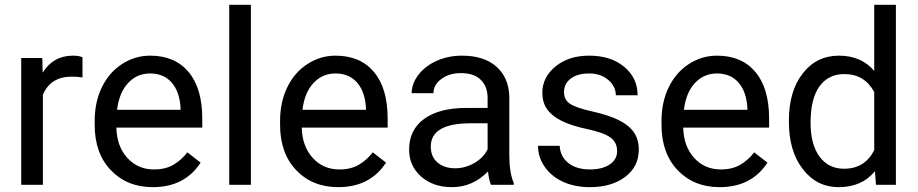

<svg xmlns="http://www.w3.org/2000/svg" viewBox="-20 -770 3825 800"><path d="M323.7 -447.3Q303.2 -450.7 279.3 -450.7Q190.4 -450.7 158.7 -375V0H68.4V-528.3H156.2L157.7 -467.3Q202.1 -538.1 283.7 -538.1Q310.1 -538.1 323.7 -531.2Z M616.7 9.8Q509.3 9.8 441.9 -60.8Q374.5 -131.3 374.5 -249.5V-266.1Q374.5 -344.7 404.5 -406.5Q434.6 -468.3 488.5 -503.2Q542.5 -538.1 605.5 -538.1Q708.5 -538.1 765.6 -470.2Q822.8 -402.3 822.8 -275.9V-238.3H464.8Q466.8 -160.2 510.5 -112.1Q554.2 -64 621.6 -64Q669.4 -64 702.6 -83.5Q735.8 -103 760.7 -135.3L815.9 -92.3Q749.5 9.8 616.7 9.8ZM605.5 -463.9Q550.8 -463.9 513.7 -424.1Q476.6 -384.3 467.8 -312.5H732.4V-319.3Q728.5 -388.2 695.3 -426Q662.1 -463.9 605.5 -463.9Z M1025.4 0H935.1V-750H1025.4Z M1389.2 9.8Q1281.7 9.8 1214.4 -60.8Q1147 -131.3 1147 -249.5V-266.1Q1147 -344.7 1177 -406.5Q1207 -468.3 1261 -503.2Q1314.9 -538.1 1377.9 -538.1Q1481 -538.1 1538.1 -470.2Q1595.2 -402.3 1595.2 -275.9V-238.3H1237.3Q1239.3 -160.2 1283 -112.1Q1326.7 -64 1394 -64Q1441.9 -64 1475.1 -83.5Q1508.3 -103 1533.2 -135.3L1588.4 -92.3Q1522 9.8 1389.2 9.8ZM1377.9 -463.9Q1323.2 -463.9 1286.1 -424.1Q1249 -384.3 1240.2 -312.5H1504.9V-319.3Q1501 -388.2 1467.8 -426Q1434.6 -463.9 1377.9 -463.9Z M2025.9 0Q2018.1 -15.6 2013.2 -55.7Q1950.2 9.8 1862.8 9.8Q1784.7 9.8 1734.6 -34.4Q1684.6 -78.6 1684.6 -146.5Q1684.6 -229 1747.3 -274.7Q1810.1 -320.3 1923.8 -320.3H2011.7V-361.8Q2011.7 -409.2 1983.4 -437.3Q1955.1 -465.3 1899.9 -465.3Q1851.6 -465.3 1818.8 -440.9Q1786.1 -416.5 1786.1 -381.8H1695.3Q1695.3 -421.4 1723.4 -458.3Q1751.5 -495.1 1799.6 -516.6Q1847.7 -538.1 1905.3 -538.1Q1996.6 -538.1 2048.3 -492.4Q2100.1 -446.8 2102.1 -366.7V-123.5Q2102.1 -50.8 2120.6 -7.8V0ZM1876 -68.8Q1918.5 -68.8 1956.5 -90.8Q1994.6 -112.8 2011.7 -147.9V-256.3H1940.9Q1774.9 -256.3 1774.9 -159.2Q1774.9 -116.7 1803.2 -92.8Q1831.5 -68.8 1876 -68.8Z M2551.3 -140.1Q2551.3 -176.8 2523.7 -197Q2496.1 -217.3 2427.5 -231.9Q2358.9 -246.6 2318.6 -267.1Q2278.3 -287.6 2259 -315.9Q2239.7 -344.2 2239.7 -383.3Q2239.7 -448.2 2294.7 -493.2Q2349.6 -538.1 2435.1 -538.1Q2524.9 -538.1 2580.8 -491.7Q2636.7 -445.3 2636.7 -373H2545.9Q2545.9 -410.2 2514.4 -437Q2482.9 -463.9 2435.1 -463.9Q2385.7 -463.9 2357.9 -442.4Q2330.1 -420.9 2330.1 -386.2Q2330.1 -353.5 2356 -336.9Q2381.8 -320.3 2449.5 -305.2Q2517.1 -290 2559.1 -269Q2601.1 -248 2621.3 -218.5Q2641.6 -189 2641.6 -146.5Q2641.6 -75.7 2585 -33Q2528.3 9.8 2438 9.8Q2374.5 9.8 2325.7 -12.7Q2276.9 -35.2 2249.3 -75.4Q2221.7 -115.7 2221.7 -162.6H2312Q2314.5 -117.2 2348.4 -90.6Q2382.3 -64 2438 -64Q2489.3 -64 2520.3 -84.7Q2551.3 -105.5 2551.3 -140.1Z M2978.5 9.8Q2871.1 9.8 2803.7 -60.8Q2736.3 -131.3 2736.3 -249.5V-266.1Q2736.3 -344.7 2766.4 -406.5Q2796.4 -468.3 2850.3 -503.2Q2904.3 -538.1 2967.3 -538.1Q3070.3 -538.1 3127.4 -470.2Q3184.6 -402.3 3184.6 -275.9V-238.3H2826.7Q2828.6 -160.2 2872.3 -112.1Q2916 -64 2983.4 -64Q3031.2 -64 3064.5 -83.5Q3097.7 -103 3122.6 -135.3L3177.7 -92.3Q3111.3 9.8 2978.5 9.8ZM2967.3 -463.9Q2912.6 -463.9 2875.5 -424.1Q2838.4 -384.3 2829.6 -312.5H3094.2V-319.3Q3090.3 -388.2 3057.1 -426Q3023.9 -463.9 2967.3 -463.9Z M3267.1 -268.6Q3267.1 -390.1 3324.7 -464.1Q3382.3 -538.1 3475.6 -538.1Q3568.4 -538.1 3622.6 -474.6V-750H3712.9V0H3629.9L3625.5 -56.6Q3571.3 9.8 3474.6 9.8Q3382.8 9.8 3325 -65.4Q3267.1 -140.6 3267.1 -261.7ZM3357.4 -258.3Q3357.4 -168.5 3394.5 -117.7Q3431.6 -66.9 3497.1 -66.9Q3583 -66.9 3622.6 -144V-386.7Q3582 -461.4 3498 -461.4Q3431.6 -461.4 3394.5 -410.2Q3357.4 -358.9 3357.4 -258.3Z"/></svg>

Font: Shabnam FD
Style: Regular
Weight: 400
Foundry: DejaVu fonts team - Redesigned by Saber Rastikerdar - Based on Vazir font
Version: Version 5.00;October 20, 2019;FontCreator 12.0.0.2547 64-bit